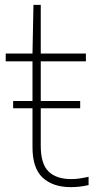

<svg xmlns="http://www.w3.org/2000/svg" viewBox="-20 -760 387 789"><path d="M34 -315V-345H309.5V-315ZM271 9Q197.5 9 155.5 -29.8Q113.5 -68.5 113.5 -155V-540L117.5 -740H147.5V-161Q147.5 -86 179.8 -55Q212 -24 273 -24Q289.5 -24 306.5 -26.5Q323.5 -29 344 -33.5V0.5Q324.5 5 307 7Q289.5 9 271 9ZM3.5 -508V-540H333V-508Z"/></svg>

Font: Encode Sans Condensed Thin Thin
Style: Regular
Weight: 250
Version: Version 3.002